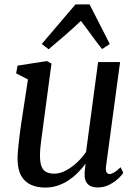

<svg xmlns="http://www.w3.org/2000/svg" viewBox="-20 -839 622 869"><path d="M183.5 10Q149.5 10 121.5 -2Q93.5 -14 76.8 -42Q60 -70 59.5 -118Q59.5 -135 61.2 -156.2Q63 -177.5 65.8 -201.2Q68.5 -225 71.5 -248.5Q74.5 -272 78 -293L106.5 -479.5L53 -507L59.5 -542L192.5 -562.5L213 -551.5L178 -289.5Q175.5 -268.5 172.5 -247.5Q169.5 -226.5 166.8 -206.8Q164 -187 162.5 -168.5Q161 -150 161 -134Q161 -102 168.5 -84.2Q176 -66.5 190.8 -59.8Q205.5 -53 225.5 -53Q251.5 -53 278.2 -67.2Q305 -81.5 329 -104Q353 -126.5 369.5 -151.5L424 -558H523.5L460 -87.5Q457.5 -69 461.8 -60.2Q466 -51.5 475 -51.5Q484.5 -51.5 496.2 -58.2Q508 -65 526 -82L538 -56.5Q533.5 -48.5 517.2 -32.8Q501 -17 476.5 -3.8Q452 9.5 421.5 9.5Q390.5 9.5 375.8 -7.5Q361 -24.5 363 -52Q362.5 -54.5 363 -59.2Q363.5 -64 364.2 -70.5Q365 -77 365.8 -83.5Q366.5 -90 367 -95.5L366 -96.5Q351 -76.5 332.2 -57.5Q313.5 -38.5 290.8 -23.2Q268 -8 241.2 1Q214.5 10 183.5 10ZM200 -616 169 -640 321.5 -819H385.5L477 -639.5L442 -617Q417 -648 394.2 -679.8Q371.5 -711.5 346 -744.5Q312 -712 275 -680Q238 -648 200 -616Z"/></svg>

Font: Merriweather 28pt
Style: Italic
Weight: 400
Italic angle: -7.8°
Version: Version 2.101